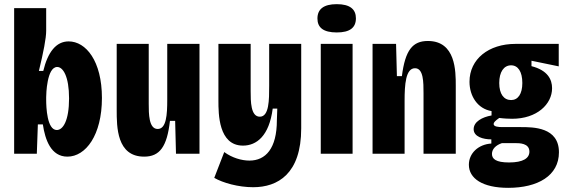

<svg xmlns="http://www.w3.org/2000/svg" viewBox="-20 -739 2726 923"><path d="M304 14C392 14 470 -89 470 -268C470 -446 393 -540 310 -540C250 -540 210 -489 188 -398H167C189 -489 202 -555 202 -591V-700H48V0H157L162 -141H186C197 -67 225 14 304 14ZM253 -114C206 -114 202 -224 202 -259V-272C202 -285 205 -417 255 -417C283 -417 312 -372 312 -266C312 -159 283 -114 253 -114Z M673 14C748 14 783 -34 797 -158H822L826 0H939V-528H784V-260C784 -188 780 -119 738 -119C695 -119 695 -193 695 -240V-528H541V-211C541 -129 541 14 673 14Z M1197 161C1315 161 1428 97 1428 -122V-528H1274V-327C1274 -259 1274 -178 1229 -178C1185 -178 1185 -252 1185 -301V-528H1030V-255C1030 -193 1030 -39 1148 -39C1213 -39 1274 -85 1291 -217H1313L1311 -161C1311 -25 1257 33 1179 33C1142 33 1096 20 1058 -8L1010 116C1051 140 1126 161 1197 161Z M1599 -583C1662 -583 1691 -606 1691 -651C1691 -694 1663 -719 1599 -719C1536 -719 1506 -695 1506 -650C1506 -606 1535 -583 1599 -583ZM1522 0H1675V-528H1522Z M1771 0H1925V-254C1925 -332 1930 -411 1975 -411C2016 -411 2016 -344 2016 -290V0H2171V-327C2171 -397 2171 -542 2037 -542C1964 -542 1928 -499 1912 -373H1888L1884 -528H1771Z M2423 164C2565 164 2667 106 2667 -7C2667 -128 2543 -128 2484 -128H2396C2375 -128 2353 -130 2353 -143C2353 -150 2360 -158 2380 -172C2402 -169 2428 -168 2442 -168C2561 -168 2634 -238 2634 -315C2634 -357 2613 -401 2535 -421V-447L2666 -420V-528H2458C2329 -528 2237 -455 2237 -346C2237 -277 2276 -216 2343 -205V-184C2298 -176 2257 -154 2257 -118C2257 -82 2302 -69 2342 -69V-49C2279 -45 2234 -2 2234 53C2234 119 2300 164 2423 164ZM2437 -258C2402 -258 2380 -287 2380 -340C2380 -393 2402 -425 2437 -425C2470 -425 2491 -395 2491 -340C2491 -287 2470 -258 2437 -258ZM2427 42C2364 42 2345 25 2345 1C2345 -22 2363 -41 2393 -51H2456C2477 -51 2525 -51 2525 -10C2525 21 2496 42 2427 42Z"/></svg>

Font: Bricolage Grotesque 10pt Condensed ExtraBold
Style: Regular
Weight: 800
Width: 3
Designer: Mathieu Triay
Foundry: Atelier Triay
Version: Version 1.000;gftools[0.9.29]